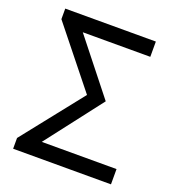

<svg xmlns="http://www.w3.org/2000/svg" viewBox="-131 -814 834 922"><g transform="rotate(20 286.0 -353.0)"><path d="M540 6H40V-49L285 -358L45 -658V-712H508V-634H163L380 -360L158 -72H540Z"/></g></svg>

Font: LXGW 975 Gothic SC
Style: Regular
Weight: 400
Version: Version 2.01;February 25, 2021